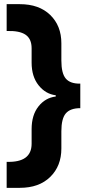

<svg xmlns="http://www.w3.org/2000/svg" viewBox="-20 -778 448 923"><path d="M75 125H12V0Q132 4 132 -87V-157Q132 -225 165 -266.5Q198 -308 248 -314V-320Q199 -326 165.5 -368Q132 -410 132 -477V-546Q132 -591 103 -611Q74 -631 12 -629V-758H75Q168 -758 221.5 -706Q275 -654 275 -570V-487Q275 -425 296.5 -400Q318 -375 366 -376V-258Q318 -258 296.5 -233Q275 -208 275 -147V-64Q275 20 221.5 72.5Q168 125 75 125Z"/></svg>

Font: Txt Sans
Style: Bold
Weight: 700
Designer: Open Source
Foundry: XRLN
Version: Version 1.0